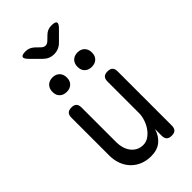

<svg xmlns="http://www.w3.org/2000/svg" viewBox="-302 -1103 1203 1203"><g transform="rotate(-45 300.0 -501.0)"><path d="M415 -234V-515Q415 -538 426 -549Q437 -560 460 -560Q483 -560 494 -549Q505 -538 505 -515V-35Q505 -12 494 -1Q483 10 460 10Q437 10 426 -1Q415 -12 415 -35V-94Q401 -46 367 -18Q333 10 278 10Q238 10 204.5 -3.5Q171 -17 146.5 -42Q122 -67 108.5 -102Q95 -137 95 -180V-515Q95 -538 106 -549Q117 -560 140 -560Q163 -560 174 -549Q185 -538 185 -515V-206Q185 -180 192 -156.5Q199 -133 212.5 -115Q226 -97 246 -86Q266 -75 293 -75Q320 -75 342.5 -91Q365 -107 381 -130.5Q397 -154 406 -182Q415 -210 415 -234ZM411 -649Q382 -649 364.5 -666Q347 -683 347 -712Q347 -742 364.5 -759.5Q382 -777 411 -777Q440 -777 457.5 -759.5Q475 -742 475 -712Q475 -683 457.5 -666Q440 -649 411 -649ZM189 -649Q160 -649 142.5 -666Q125 -683 125 -712Q125 -742 142.5 -759.5Q160 -777 189 -777Q218 -777 235.5 -759.5Q253 -742 253 -712Q253 -683 235.5 -666Q218 -649 189 -649ZM186 -1012Q203 -1012 217 -1006Q231 -1000 243 -989L271 -962Q285 -948 300 -948Q315 -948 329 -962L356 -988Q368 -1000 382.5 -1006Q397 -1012 414 -1012Q448 -1012 453 -1000Q458 -988 434 -964L372 -902Q357 -887 339 -879.5Q321 -872 300 -872Q279 -872 261.5 -879.5Q244 -887 229 -902L166 -965Q143 -988 148 -1000Q153 -1012 186 -1012Z"/></g></svg>

Font: Maple Mono NL
Style: Regular
Weight: 400
Monospace: yes
Designer: subframe7536
Version: Version 7.000